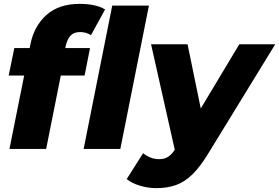

<svg xmlns="http://www.w3.org/2000/svg" viewBox="-20 -771 1445 994"><path d="M29 0 138 -544Q157 -637 221 -694Q285 -751 393 -751Q432 -751 466 -744Q500 -737 524 -722L451 -589Q426 -605 395 -605Q363 -605 346 -587.5Q329 -570 320 -533L312 -492L302 -416L219 0ZM25 -380 54 -522H446L418 -380ZM413 0 561 -742H751L603 0Z M789 203Q746 203 703.5 190Q661 177 636 156L721 22Q738 36 759 44.5Q780 53 805 53Q833 53 853 39Q873 25 891 -5L930 -68L946 -87L1219 -542H1405L1058 24Q1016 93 976 132Q936 171 891 187Q846 203 789 203ZM889 23 762 -542H951L1041 -104Z"/></svg>

Font: Montserrat Thin ExtraBold
Style: Italic
Weight: 800
Italic angle: -11.3°
Version: Version 9.000